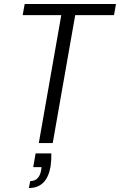

<svg xmlns="http://www.w3.org/2000/svg" viewBox="-20 -719 603 965"><path d="M159 52H238Q239 85 234 119Q215 226 125 226L132 191Q178 191 187 135L189 121H147ZM94 -643 104 -699H563L553 -643H358L245 0H175L288 -643Z"/></svg>

Font: Poppins Light
Style: Italic
Weight: 300
Italic angle: -10°
Designer: Ninad Kale (Devanagari), Jonny Pinhorn (Latin)
Foundry: Indian Type Foundry
Version: Version 3.200;PS 1.000;hotconv 16.6.54;makeotf.lib2.5.65590